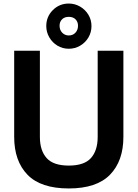

<svg xmlns="http://www.w3.org/2000/svg" viewBox="-20 -1049 777 1083"><path d="M60 -277V-763H205V-277Q205 -200 243 -157.5Q281 -115 368 -115Q455 -115 493 -157.5Q531 -200 531 -277V-763H676V-277Q676 -141 600.5 -63.5Q525 14 368 14Q210 14 135 -63.5Q60 -141 60 -277ZM241 -902Q241 -955 278 -992Q315 -1029 368 -1029Q402 -1029 431.5 -1012Q461 -995 478.5 -966Q496 -937 496 -902Q496 -867 479 -838Q462 -809 432.5 -791.5Q403 -774 368 -774Q333 -774 304 -791.5Q275 -809 258 -838.5Q241 -868 241 -902ZM420 -904Q420 -926 406 -940Q392 -954 368 -954Q344 -954 330 -940Q316 -926 316 -904Q316 -880 331 -864.5Q346 -849 368 -849Q391 -849 405.5 -864.5Q420 -880 420 -904Z"/></svg>

Font: Open Sauce One
Style: Bold
Weight: 700
Designer: Alfredo Marco Pradil
Foundry: Creative Sauce Fz LLC
Version: Version 1.477